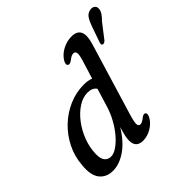

<svg xmlns="http://www.w3.org/2000/svg" viewBox="-188 -932 1124 1124"><g transform="rotate(-45 374.0 -370.0)"><path d="M574 -601.5 438.5 -153.5Q422.5 -100.5 424.8 -84.5Q427 -68.5 441.5 -68.5Q456 -68.5 478.5 -87.5Q495.5 -100.5 505 -95Q519 -86 504.5 -59.5Q488 -29.5 454 -9.5Q420 10.5 384.5 10.5Q326 10.5 326 -48.5Q326 -64 330.2 -84.5Q334.5 -105 345.5 -141Q299 -65 243.8 -27.2Q188.5 10.5 135.5 10.5Q81 10.5 51.5 -27Q22 -64.5 30.5 -143.5Q35.5 -209.5 64.8 -268.2Q94 -327 141.2 -372Q188.5 -417 247.8 -442.5Q307 -468 371.5 -468Q404.5 -468 430 -458L465.5 -573Q477 -611.5 474 -626Q471 -640.5 455.5 -640.5Q440.5 -640.5 417 -621.5Q399 -608.5 389 -613.5Q373.5 -622.5 389 -648.5Q407.5 -679.5 443.5 -698.8Q479.5 -718 518.5 -718Q609 -718 574 -601.5ZM133 -130.5Q132 -91 146.8 -73.8Q161.5 -56.5 185.5 -56.5Q208 -56.5 235 -74.5Q262 -92.5 288.8 -123.2Q315.5 -154 338 -193.5Q360.5 -233 374 -276L410 -393.5Q393 -419.5 353 -419.5Q313.5 -419.5 274.8 -394.2Q236 -369 204.2 -327Q172.5 -285 153.2 -233.8Q134 -182.5 133 -130.5ZM646.5 -678Q657 -708 670 -727Q683 -746 706.5 -750.5Q725.5 -754 737 -745Q748.5 -736 747.5 -720.5Q747 -704.5 736.8 -688.5Q726.5 -672.5 707.5 -654L638 -564Q625 -551.5 614 -556Q608.5 -558.5 608.8 -564.8Q609 -571 611.5 -578Z"/></g></svg>

Font: Fraunces 9pt S050
Style: Italic
Weight: 400
Italic angle: -16°
Version: Version 1.000; ttfautohint (v1.8.3)